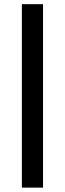

<svg xmlns="http://www.w3.org/2000/svg" viewBox="-20 -753 307 907"><path d="M83.3 -733.3V133.3H183.3V-733.3Z"/></svg>

Font: BoonHome
Style: Bold
Weight: 700
Designer: Sungsit Sawaiwan
Foundry: Sungsit Sawaiwan
Version: Version 0.2